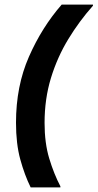

<svg xmlns="http://www.w3.org/2000/svg" viewBox="-20 -670 427 840"><path d="M114.2 150Q87.5 95.8 68.8 27.5Q50 -40.8 50 -133.3Q50 -293.3 106.7 -422.1Q163.3 -550.8 250 -650H386.7V-645Q326.7 -577.5 278.8 -498.8Q230.8 -420 202.9 -328.8Q175 -237.5 175 -132.5Q175 -44.2 195.4 23.3Q215.8 90.8 244.2 145V150Z"/></svg>

Font: Familjen Grotesk
Style: Bold Italic
Weight: 700
Italic angle: -9.46201°
Designer: Anders Wikstroem, Jonas Baeckman, Matilda Gysing, Kristian Moeller
Foundry: Familjen STHLM AB
Version: Version 2.002; ttfautohint (v1.8.4.7-5d5b)